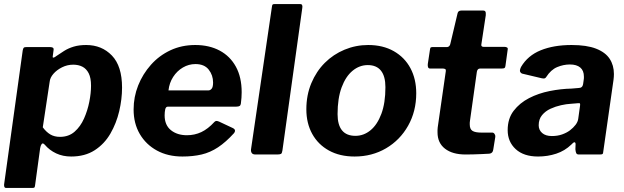

<svg xmlns="http://www.w3.org/2000/svg" viewBox="-22 -762 3080 947"><path d="M8 165Q1 165 -1 158Q-3 151 -1 142L90 -513Q92 -524 95.5 -527Q99 -530 112 -530H222Q233 -530 238.5 -527Q244 -524 242 -513L238 -483Q237 -477 242.5 -478Q248 -479 255 -485Q274 -498 294.5 -511Q315 -524 341.5 -532Q368 -540 403 -540Q480 -540 530 -488Q580 -436 580 -330Q580 -273 566 -213.5Q552 -154 522.5 -103Q493 -52 445 -21Q397 10 329 10Q288 10 255 -5.5Q222 -21 199 -48Q189 -59 183.5 -51.5Q178 -44 176 -31L151 152Q150 161 147.5 163Q145 165 137 165H8ZM274 -87Q317 -87 346 -112.5Q375 -138 392.5 -177.5Q410 -217 418.5 -260Q427 -303 427 -339Q427 -378 415.5 -400.5Q404 -423 384.5 -433Q365 -443 339 -443Q310 -443 284 -430Q258 -417 241.5 -398Q225 -379 223 -359L189 -134Q206 -111 226 -99Q246 -87 274 -87Z M878 10Q806 10 752 -19.5Q698 -49 667.5 -101Q637 -153 637 -222Q637 -284 659.5 -340.5Q682 -397 722.5 -442.5Q763 -488 818.5 -514Q874 -540 941 -540Q1010 -540 1061.5 -512.5Q1113 -485 1141.5 -433Q1170 -381 1170 -307Q1170 -294 1169 -280Q1168 -266 1166 -251Q1165 -243 1160 -239.5Q1155 -236 1143 -236H806Q796 -236 793 -223Q790 -210 790 -193Q790 -145 821 -120Q852 -95 900 -95Q938 -95 971 -110.5Q1004 -126 1036 -161Q1041 -166 1046.5 -165.5Q1052 -165 1059 -162L1125 -131Q1145 -122 1132 -105Q1092 -61 1053.5 -35.5Q1015 -10 972.5 0Q930 10 878 10ZM1005 -316Q1015 -316 1022 -324.5Q1029 -333 1029 -355Q1029 -391 1007.5 -418.5Q986 -446 942 -446Q909 -446 880 -429Q851 -412 832 -382.5Q813 -353 809 -316Z M1371 -20Q1369 -6 1364 -3Q1359 0 1344 0H1238Q1225 0 1220 -7Q1215 -14 1216 -25L1319 -727Q1320 -737 1322.5 -739.5Q1325 -742 1333 -742H1459Q1472 -742 1469 -723Z M1727 10Q1654 10 1600.5 -19.5Q1547 -49 1518 -101.5Q1489 -154 1489 -223Q1489 -293 1513.5 -351.5Q1538 -410 1580 -452Q1622 -494 1677.5 -517Q1733 -540 1794 -540Q1867 -540 1920.5 -509.5Q1974 -479 2002.5 -425.5Q2031 -372 2031 -302Q2031 -213 1991 -142Q1951 -71 1882 -30.5Q1813 10 1727 10ZM1731 -92Q1772 -92 1805.5 -119.5Q1839 -147 1859 -200.5Q1879 -254 1879 -332Q1879 -386 1857 -413.5Q1835 -441 1792 -441Q1751 -441 1717 -413Q1683 -385 1663 -331Q1643 -277 1643 -199Q1643 -146 1665 -119Q1687 -92 1731 -92Z M2274 0Q2210 0 2173 -28.5Q2136 -57 2136 -109Q2136 -115 2136 -121Q2136 -127 2137 -134L2177 -412Q2178 -419 2173.5 -421.5Q2169 -424 2161 -424H2099Q2086 -424 2088 -446L2099 -519Q2100 -527 2103.5 -528.5Q2107 -530 2115 -530H2184Q2189 -530 2193.5 -534.5Q2198 -539 2199 -545L2235 -697Q2238 -710 2254 -710H2362Q2369 -710 2372 -705Q2375 -700 2374 -687L2352 -542Q2351 -537 2354 -534Q2357 -531 2362 -531H2465Q2473 -531 2478.5 -528Q2484 -525 2482 -517L2471 -437Q2470 -429 2466.5 -426.5Q2463 -424 2452 -424H2346Q2333 -424 2330 -408L2296 -166Q2295 -161 2295 -157Q2295 -153 2295 -148Q2295 -125 2308.5 -116.5Q2322 -108 2352 -108H2406Q2413 -108 2417.5 -101Q2422 -94 2421 -87L2411 -25Q2409 -6 2392 -4Q2375 -3 2353.5 -2Q2332 -1 2311 -0.5Q2290 0 2274 0Z M2796 -49Q2764 -18 2721.5 -4Q2679 10 2632 10Q2561 10 2521.5 -26.5Q2482 -63 2482 -120Q2482 -177 2511.5 -215.5Q2541 -254 2587.5 -278Q2634 -302 2689.5 -313Q2745 -324 2796 -325L2832 -328Q2851 -328 2854 -347L2857 -368Q2858 -372 2858 -376.5Q2858 -381 2858 -384Q2858 -414 2840 -429Q2822 -444 2789 -444Q2757 -444 2726 -431Q2695 -418 2672 -382Q2669 -377 2664.5 -375.5Q2660 -374 2650 -376L2553 -399Q2547 -401 2543.5 -408Q2540 -415 2548 -432Q2581 -488 2645 -514Q2709 -540 2797 -540Q2872 -540 2918 -522Q2964 -504 2985 -472Q3006 -440 3006 -397Q3006 -390 3005.5 -383Q3005 -376 3004 -368L2954 -18Q2953 -5 2950 -2.5Q2947 0 2936 0H2833Q2823 0 2820 -7Q2817 -14 2816 -26L2817 -52Q2815 -70 2796 -49ZM2839 -241Q2840 -249 2838.5 -251.5Q2837 -254 2829 -253L2793 -250Q2772 -249 2745 -243Q2718 -237 2693 -225.5Q2668 -214 2651.5 -194Q2635 -174 2635 -144Q2635 -121 2652 -106Q2669 -91 2700 -91Q2728 -91 2750.5 -99Q2773 -107 2789 -119Q2806 -132 2817 -146.5Q2828 -161 2830 -176Z"/></svg>

Font: Libre Franklin
Style: Bold Italic
Weight: 700
Italic angle: -8°
Designer: Pablo Impallari, Rodrigo Fuenzalida, Nhung Nguyen
Foundry: Impallari Type
Version: Version 3.000